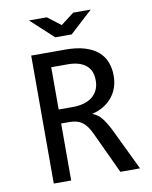

<svg xmlns="http://www.w3.org/2000/svg" viewBox="-108 -876 747 943"><g transform="rotate(-10 265.5 -405.0)"><path d="M513.2 0 412.1 -210C399.1 -235.7 386.3 -256.3 373.8 -271.7C361.2 -287.2 346 -298 328.1 -304.2C350.3 -309.4 369.9 -317.3 387 -327.9C404.1 -338.5 418.4 -351 429.9 -365.5C441.5 -380 450.2 -396.1 456.1 -413.8C461.9 -431.6 464.8 -450.4 464.8 -470.2C464.8 -495.3 460.9 -518.1 452.9 -538.8C444.9 -559.5 432.4 -577.1 415.3 -591.8C398.2 -606.4 376.3 -617.8 349.6 -626C322.9 -634.1 291 -638.2 253.9 -638.2H83V0H169.9V-284.2H210.9C223.6 -284.2 235.1 -282.9 245.4 -280.3C255.6 -277.7 265.1 -273.4 273.7 -267.3C282.3 -261.3 290.4 -253.2 297.9 -242.9C305.3 -232.7 312.7 -219.7 319.8 -204.1L415 0ZM374 -462.9C374 -445.3 370.8 -429.8 364.5 -416.3C358.2 -402.8 349.2 -391.4 337.6 -382.1C326.1 -372.8 312.1 -365.8 295.7 -361.1C279.2 -356.4 260.7 -354 240.2 -354H169.9V-564.9H252C290.7 -564.9 320.7 -556.5 342 -539.6C363.4 -522.6 374 -497.1 374 -462.9ZM102.1 -810.1 214.8 -706.1H296.9L410.2 -810.1H322.8L256.8 -759.8L190.9 -810.1ZM-19 -638.2Z"/></g></svg>

Font: CodeNewRoman Nerd Font Mono
Style: Regular
Weight: 400
Monospace: yes
Designer: Sam Radian
Foundry: Code New Roman
Version: Version 2.00 November 29, 2014;Nerd Fonts 3.2.1